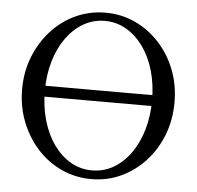

<svg xmlns="http://www.w3.org/2000/svg" viewBox="-50 -727 812 792"><g transform="rotate(5 355.5 -331.5)"><path d="M356 13Q290 13 232.5 -13.5Q175 -40 132 -87.5Q89 -135 64.5 -197.5Q40 -260 40 -332Q40 -404 64.5 -466Q89 -528 132 -575.5Q175 -623 232.5 -649.5Q290 -676 356 -676Q422 -676 479 -649.5Q536 -623 579.5 -575.5Q623 -528 647 -466Q671 -404 671 -332Q671 -260 647 -197.5Q623 -135 579.5 -87.5Q536 -40 479 -13.5Q422 13 356 13ZM356 -23Q404 -23 444.5 -46.5Q485 -70 515 -112Q545 -154 561.5 -210.5Q578 -267 578 -333Q578 -399 561.5 -455.5Q545 -512 515 -553.5Q485 -595 444.5 -618.5Q404 -642 356 -642Q308 -642 267.5 -618.5Q227 -595 197 -553.5Q167 -512 150.5 -455.5Q134 -399 134 -333Q134 -267 150.5 -210.5Q167 -154 197 -112Q227 -70 267.5 -46.5Q308 -23 356 -23ZM87 -309V-354H614V-309Z"/></g></svg>

Font: Junicode VF
Style: Regular
Weight: 400
Designer: Peter S. Baker
Version: Version 2.213